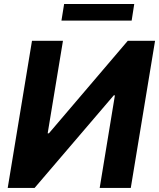

<svg xmlns="http://www.w3.org/2000/svg" viewBox="-20 -929 786 949"><path d="M138.1 -727.3H291.2L215.6 -269.9H221.6L611.5 -727.3H746.4L626.4 0H472.7L547.9 -457.7H542.3L150.9 0H18.1ZM643.5 -909.1 630.7 -827.1H283.7L296.9 -909.1Z"/></svg>

Font: Karasuma Gothic
Style: Bold Italic
Weight: 700
Italic angle: 9.39998°
Designer: Rasmus Andersson / Ryoko Nishizuka
Foundry: Genbu
Version: Version 1.00